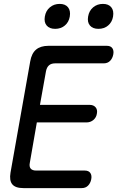

<svg xmlns="http://www.w3.org/2000/svg" viewBox="-20 -965 640 985"><path d="M185 -427H440Q460 -427 470.5 -414.5Q481 -402 477 -382Q474 -362 459 -349.5Q444 -337 424 -337H169L133 -130Q129 -110 137.5 -100Q146 -90 166 -90H415Q435 -90 443.5 -77.5Q452 -65 448 -45Q444 -25 431.5 -12.5Q419 0 399 0H100Q59 0 43 -19.5Q27 -39 34 -80L135 -650Q142 -691 165 -710.5Q188 -730 229 -730H528Q548 -730 556.5 -717.5Q565 -705 561 -685Q557 -665 544.5 -652.5Q532 -640 512 -640H263Q243 -640 231.5 -630Q220 -620 216 -600ZM485 -817Q456 -817 441.5 -834Q427 -851 432 -880Q437 -910 458 -927.5Q479 -945 508 -945Q537 -945 551 -927.5Q565 -910 560 -880Q555 -851 534.5 -834Q514 -817 485 -817ZM263 -817Q234 -817 219.5 -834Q205 -851 210 -880Q215 -910 236 -927.5Q257 -945 286 -945Q315 -945 329 -927.5Q343 -910 338 -880Q333 -851 312.5 -834Q292 -817 263 -817Z"/></svg>

Font: Maple Mono NL
Style: Italic
Weight: 400
Italic angle: -10°
Monospace: yes
Designer: subframe7536
Version: Version 7.000